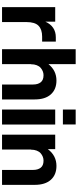

<svg xmlns="http://www.w3.org/2000/svg" viewBox="539 -1299 760 1878"><g transform="rotate(90 919.0 -360.0)"><path d="M49.8 0V-520H191.9V-423.8Q237.8 -525.9 345.2 -525.9H387.2V-392.1H337.9Q268.1 -392.1 231.9 -356.9Q195.8 -321.8 195.8 -237.8V0Z M461.4 0V-720.2H607.4V-454.1Q670.4 -532.2 767.6 -532.2Q854 -532.2 903.3 -477.1Q952.6 -421.9 952.6 -319.8V0H806.6V-303.2Q806.6 -350.1 785.2 -377.9Q763.7 -405.8 715.8 -405.8Q696.3 -405.8 678 -398.7Q659.7 -391.6 643.6 -377.7Q627.4 -363.8 617.9 -339.4Q608.4 -314.9 608.4 -283.2H607.4V0Z M1051.3 0V-520H1198.2V0ZM1051.3 -595.2V-720.2H1197.3V-595.2Z M1642.1 -303.2Q1642.1 -350.1 1620.6 -377.9Q1599.1 -405.8 1551.3 -405.8Q1531.7 -405.8 1513.4 -398.7Q1495.1 -391.6 1479 -377.7Q1462.9 -363.8 1453.4 -339.4Q1443.8 -314.9 1443.8 -283.2H1442.9V0H1296.9V-520H1439V-448.2Q1502.4 -532.2 1603 -532.2Q1689.5 -532.2 1738.8 -477.1Q1788.1 -421.9 1788.1 -319.8V0H1642.1Z"/></g></svg>

Font: Aspekta 400
Style: Bold
Weight: 700
Designer: Ivo Dolenc
Version: Version 2.000